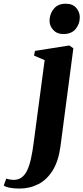

<svg xmlns="http://www.w3.org/2000/svg" viewBox="-146 -786 460 1060"><path d="M188 20.5Q177.5 101.5 145.8 153.5Q114 205.5 66.5 230.2Q19 255 -38.5 255Q-65.5 255 -89 251Q-112.5 247 -125.5 238.5L-111.5 200Q-103 203 -91.5 205Q-80 207 -71 207Q-45 207 -26.8 193.8Q-8.5 180.5 4 154.5Q16.5 128.5 25 90Q33.5 51.5 40 1L100.5 -454L42 -479L47 -505L236.5 -535L259 -519.5ZM203 -598Q168.5 -598 147.8 -620.8Q127 -643.5 127.5 -673Q128.5 -711 151.8 -738.2Q175 -765.5 216.5 -765.5Q255.5 -765.5 275 -742.2Q294.5 -719 294.5 -691Q294.5 -653.5 271.5 -625.8Q248.5 -598 203 -598Z"/></svg>

Font: Merriweather 96pt ExtraBold
Style: Italic
Weight: 800
Italic angle: -7.8°
Version: Version 2.101